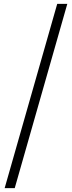

<svg xmlns="http://www.w3.org/2000/svg" viewBox="-20 -760 371 990"><path d="M4 210 275 -740H327L56 210Z"/></svg>

Font: Georama Light
Style: Regular
Weight: 300
Designer: Jean-Baptiste Levee
Foundry: Production Type
Version: Version 1.000